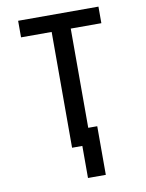

<svg xmlns="http://www.w3.org/2000/svg" viewBox="-98 -803 796 1050"><g transform="rotate(-10 300.0 -278.5)"><path d="M304 178V0H247V-643H77V-735H523V-643H353V-92H403V178Z"/></g></svg>

Font: Iosevka Aile Semibold
Style: Regular
Weight: 600
Designer: Belleve Invis
Foundry: Belleve Invis
Version: Version 31.1.0; ttfautohint (v1.8.4)